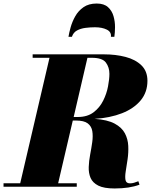

<svg xmlns="http://www.w3.org/2000/svg" viewBox="-55 -1058 894 1088"><path d="M573.5 -849.5Q577 -877 550.2 -890.2Q523.5 -903.5 483 -903.5Q456 -903.5 429 -900Q402 -896.5 381.2 -885.2Q360.5 -874 352.5 -849.5H333Q336.5 -872 345.5 -904Q354.5 -936 371.8 -966.5Q389 -997 418.5 -1017.5Q448 -1038 493 -1038Q534.5 -1038 557 -1017.5Q579.5 -997 588.2 -966.5Q597 -936 596.8 -904Q596.5 -872 593 -849.5ZM-35 -19.5H59.5L225.5 -730.5H130V-750H535Q600.5 -750 656.2 -735.5Q712 -721 746.2 -688Q780.5 -655 780.5 -600Q780.5 -535.5 742.2 -489.2Q704 -443 636.8 -416.5Q569.5 -390 481 -384.5Q554 -379.5 594.8 -357.5Q635.5 -335.5 652.8 -302.5Q670 -269.5 671.8 -231.2Q673.5 -193 668 -155.8Q662.5 -118.5 657.5 -87.5Q652.5 -56.5 656.2 -37.8Q660 -19 681.5 -19Q693.5 -19 705 -22.5Q716.5 -26 729 -31L735.5 -11.5Q678.5 10 594.5 10Q534 10 502 -6.2Q470 -22.5 458.2 -50Q446.5 -77.5 447.8 -111.8Q449 -146 456 -182.5Q463 -219 467.8 -253.2Q472.5 -287.5 468 -315Q463.5 -342.5 442.2 -358.8Q421 -375 375 -375H357.5L274.5 -19.5H380V0H-35ZM465 -730.5H440.5L362.5 -395H385Q440 -395 475 -421.5Q510 -448 529.8 -487.8Q549.5 -527.5 557.2 -568.8Q565 -610 565 -639.5Q565 -676.5 545 -703.5Q525 -730.5 465 -730.5Z"/></svg>

Font: Bodoni* 11pt Fatface
Style: Italic
Weight: 900
Italic angle: -13°
Version: Version 2.3